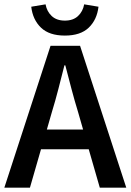

<svg xmlns="http://www.w3.org/2000/svg" viewBox="-22 -865 602 885"><path d="M217 -348 194 -268H361L338 -348Q322 -400 307.5 -455Q293 -510 279 -564H275Q261 -509 247 -454.5Q233 -400 217 -348ZM-2 0 211 -654H347L560 0H438L387 -177H167L116 0ZM277 -701Q205 -701 167 -737.5Q129 -774 122 -834L188 -845Q194 -812 216.5 -791Q239 -770 277 -770Q315 -770 337.5 -791Q360 -812 366 -845L432 -834Q425 -774 387 -737.5Q349 -701 277 -701Z"/></svg>

Font: Processing Sans Pro Semibold
Style: Regular
Weight: 600
Designer: Paul D. Hunt
Foundry: Adobe Systems Incorporated
Version: Version 2.020;PS 2.000;hotconv 1.0.86;makeotf.lib2.5.63406